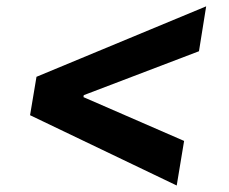

<svg xmlns="http://www.w3.org/2000/svg" viewBox="-20 -592 719 603"><path d="M74.4 -230.2 94.6 -350.8 627.5 -572.1 604.9 -431.1 239.3 -291.7 243.9 -299.2 241.4 -281.8 237.9 -288.8 558.2 -149.4 535 -9.4Z"/></svg>

Font: Inter
Style: Italic
Weight: 400
Italic angle: -9.3988°
Designer: Rasmus Andersson
Foundry: rsms
Version: Version 4.001;git-66647c0bb